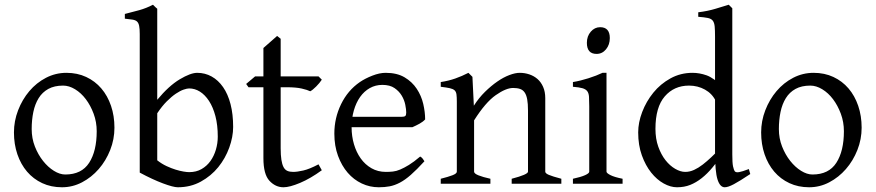

<svg xmlns="http://www.w3.org/2000/svg" viewBox="-20 -777 3703 812"><path d="M464 -237Q464 -188 446 -142.5Q428 -97 397.5 -62Q367 -27 327 -6Q287 15 242 15Q196 15 158.5 -2.5Q121 -20 94.5 -51Q68 -82 53.5 -124.5Q39 -167 39 -217Q39 -265 56.5 -310.5Q74 -356 104 -391.5Q134 -427 174.5 -448Q215 -469 261 -469Q307 -469 344.5 -451.5Q382 -434 408.5 -403Q435 -372 449.5 -329.5Q464 -287 464 -237ZM389 -222Q389 -261 376 -296Q363 -331 343 -357.5Q323 -384 297.5 -399.5Q272 -415 247 -415Q210 -415 184.5 -401Q159 -387 143.5 -362Q128 -337 121 -303.5Q114 -270 114 -231Q114 -192 127.5 -157.5Q141 -123 162 -96.5Q183 -70 208 -54.5Q233 -39 256 -39Q325 -39 357 -88.5Q389 -138 389 -222Z M966 -240Q966 -198 949.5 -152.5Q933 -107 903 -70Q873 -33 829.5 -9Q786 15 732 15Q713 15 669 -1.5Q625 -18 571 -47V-633Q571 -655 568.5 -667.5Q566 -680 559.5 -686Q553 -692 540.5 -694Q528 -696 508 -698V-718Q540 -726 569 -734Q598 -742 627 -757Q629 -755 631.5 -752.5Q634 -750 637 -747Q641 -743 645 -740V-355Q694 -414 740 -441.5Q786 -469 814 -469Q847 -469 875 -453.5Q903 -438 923.5 -408.5Q944 -379 955 -336.5Q966 -294 966 -240ZM901 -199Q901 -248 891 -286Q881 -324 864 -350Q847 -376 825.5 -389.5Q804 -403 780 -403Q771 -403 756.5 -398Q742 -393 724 -381Q706 -369 685.5 -348.5Q665 -328 645 -298V-99Q664 -84 684.5 -74.5Q705 -65 723 -59.5Q741 -54 756 -51.5Q771 -49 780 -49Q810 -49 832.5 -62Q855 -75 870 -96Q885 -117 893 -144Q901 -171 901 -199Z M1341 -57Q1293 -22 1249 -3.5Q1205 15 1179 15Q1145 15 1119.5 -12.5Q1094 -40 1094 -108V-408H1031L1021 -422L1059 -454H1094V-574L1152 -625L1167 -613V-454H1327L1341 -440Q1332 -426 1317 -411Q1302 -396 1292 -391Q1280 -397 1256 -402.5Q1232 -408 1193 -408H1167V-150Q1167 -121 1170 -101.5Q1173 -82 1179 -70.5Q1185 -59 1195 -54.5Q1205 -50 1220 -50Q1237 -50 1263 -56Q1289 -62 1327 -82L1341 -57Z M1778 -272Q1769 -262 1754.5 -254Q1740 -246 1724 -239H1444L1445 -283H1679Q1690 -283 1694 -286.5Q1698 -290 1698 -301Q1698 -314 1694 -334Q1690 -354 1679 -372.5Q1668 -391 1648.5 -404.5Q1629 -418 1597 -418Q1568 -418 1544 -404.5Q1520 -391 1503 -367Q1486 -343 1476.5 -310Q1467 -277 1467 -238Q1467 -201 1477 -167Q1487 -133 1505.5 -107Q1524 -81 1551 -65.5Q1578 -50 1612 -50Q1627 -50 1641.5 -51.5Q1656 -53 1672.5 -60Q1689 -67 1709.5 -79.5Q1730 -92 1757 -115Q1763 -112 1768 -105.5Q1773 -99 1775 -95Q1742 -59 1717.5 -37.5Q1693 -16 1671 -4.5Q1649 7 1628 11Q1607 15 1582 15Q1544 15 1510 -1Q1476 -17 1450.5 -46.5Q1425 -76 1409.5 -118Q1394 -160 1394 -212Q1394 -278 1422.5 -336.5Q1451 -395 1502 -430Q1524 -445 1554.5 -457Q1585 -469 1611 -469Q1659 -469 1691 -450Q1723 -431 1742.5 -401.5Q1762 -372 1770 -337.5Q1778 -303 1778 -272Z M2144 0V-21Q2213 -39 2213 -51V-309Q2213 -339 2209.5 -357.5Q2206 -376 2198.5 -386.5Q2191 -397 2179 -401Q2167 -405 2150 -405Q2120 -405 2076.5 -374.5Q2033 -344 1985 -268V-51Q1985 -43 2003.5 -35.5Q2022 -28 2054 -21V0H1844V-21Q1876 -29 1894 -36Q1912 -43 1912 -51V-347Q1912 -366 1910.5 -377.5Q1909 -389 1902.5 -395Q1896 -401 1882.5 -404Q1869 -407 1844 -410V-430Q1877 -435 1905.5 -445Q1934 -455 1961 -469L1978 -452L1984 -330Q2005 -363 2031 -388.5Q2057 -414 2083 -432Q2109 -450 2134 -459.5Q2159 -469 2178 -469Q2199 -469 2218.5 -462.5Q2238 -456 2253 -443Q2268 -430 2277 -409.5Q2286 -389 2286 -362V-51Q2286 -44 2301 -37.5Q2316 -31 2354 -21V0Z M2559 -616Q2559 -588 2543 -568.5Q2527 -549 2503 -549Q2462 -549 2462 -596Q2462 -624 2478.5 -643Q2495 -662 2518 -662Q2559 -662 2559 -616ZM2403 0V-21Q2436 -28 2454 -36Q2472 -44 2472 -51V-327Q2472 -352 2471 -367.5Q2470 -383 2463.5 -391.5Q2457 -400 2443 -404Q2429 -408 2403 -410V-430Q2434 -435 2468.5 -446Q2503 -457 2528 -469H2545V-51Q2545 -45 2561.5 -36.5Q2578 -28 2613 -21V0Z M3153 -41Q3108 -11 3083.5 2Q3059 15 3045 15Q3025 15 3014.5 -18Q3004 -51 3004 -133V-622Q3004 -649 3002.5 -665Q3001 -681 2994.5 -689.5Q2988 -698 2973.5 -701Q2959 -704 2933 -706V-725Q2973 -730 3004.5 -739.5Q3036 -749 3062 -757L3077 -742V-124Q3077 -89 3080 -74Q3083 -59 3088 -52Q3093 -47 3105.5 -49Q3118 -51 3147 -62ZM3040 -127Q3015 -95 2993 -68.5Q2971 -42 2947.5 -23.5Q2924 -5 2899 5Q2874 15 2843 15Q2816 15 2787 -1Q2758 -17 2734 -47Q2710 -77 2694.5 -120Q2679 -163 2679 -217Q2679 -259 2696 -303.5Q2713 -348 2743 -385Q2773 -422 2815.5 -445.5Q2858 -469 2909 -469Q2938 -469 2968 -458.5Q2998 -448 3036 -410Q3036 -395 3034.5 -386Q3033 -377 3029.5 -370.5Q3026 -364 3020.5 -359.5Q3015 -355 3007 -350Q2992 -381 2961.5 -398Q2931 -415 2894 -415Q2831 -415 2791.5 -369.5Q2752 -324 2752 -232Q2752 -190 2764 -156.5Q2776 -123 2794.5 -99.5Q2813 -76 2835.5 -63Q2858 -50 2878 -50Q2897 -50 2915.5 -58.5Q2934 -67 2952 -81Q2970 -95 2987.5 -111.5Q3005 -128 3022 -145Q3028 -142 3033 -136.5Q3038 -131 3040 -127Z M3624 -237Q3624 -188 3606 -142.5Q3588 -97 3557.5 -62Q3527 -27 3487 -6Q3447 15 3402 15Q3356 15 3318.5 -2.5Q3281 -20 3254.5 -51Q3228 -82 3213.5 -124.5Q3199 -167 3199 -217Q3199 -265 3216.5 -310.5Q3234 -356 3264 -391.5Q3294 -427 3334.5 -448Q3375 -469 3421 -469Q3467 -469 3504.5 -451.5Q3542 -434 3568.5 -403Q3595 -372 3609.5 -329.5Q3624 -287 3624 -237ZM3549 -222Q3549 -261 3536 -296Q3523 -331 3503 -357.5Q3483 -384 3457.5 -399.5Q3432 -415 3407 -415Q3370 -415 3344.5 -401Q3319 -387 3303.5 -362Q3288 -337 3281 -303.5Q3274 -270 3274 -231Q3274 -192 3287.5 -157.5Q3301 -123 3322 -96.5Q3343 -70 3368 -54.5Q3393 -39 3416 -39Q3485 -39 3517 -88.5Q3549 -138 3549 -222Z"/></svg>

Font: Kalpurush
Style: Regular
Weight: 400
Designer: Md. Tanbin Islam Siyam
Foundry: Tanbin Islam Siyam
Version: Version 0.258